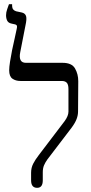

<svg xmlns="http://www.w3.org/2000/svg" viewBox="-20 -893 438 920"><path d="M158 7Q129 7 129 -29V-65Q129 -89 139 -108.5Q149 -128 166 -150L290 -313Q308 -338 308 -358V-466Q308 -488 300 -496.5Q292 -505 276 -505H78Q55 -505 39.5 -516Q24 -527 24 -556Q24 -571 28 -597Q32 -623 38 -653Q44 -683 50.5 -710Q57 -737 60 -754Q62 -762 61.5 -767.5Q61 -773 53 -776L35 -780Q20 -783 14.5 -794Q9 -805 9 -820Q9 -834 14.5 -849Q20 -864 23 -873H38V-869Q38 -854 43 -848Q48 -842 57 -839L85 -833Q101 -829 105 -815.5Q109 -802 102 -771L77 -643Q67 -592 104 -592H280Q324 -592 339.5 -565Q355 -538 355 -504L354 -359Q354 -341 347 -322.5Q340 -304 323 -281L207 -129Q197 -115 191 -101Q185 -87 185 -67V-29Q185 7 158 7Z"/></svg>

Font: Noto Serif Hebrew Condensed
Style: Regular
Weight: 400
Width: 3
Designer: Monotype Design Team
Foundry: Monotype Imaging Inc.
Version: Version 2.004; ttfautohint (v1.8.4.7-5d5b)